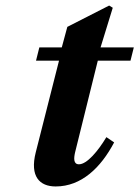

<svg xmlns="http://www.w3.org/2000/svg" viewBox="-20 -661 503 693"><path d="M109 -111C87 -24 123 12 181 12C274 12 344 -56 392 -147L364 -166C334 -116 294 -68 265 -68C245 -68 246 -89 251 -111L333 -442H451L463 -490H343L387 -633L374 -641L223 -564L203 -490H122L110 -442H193Z"/></svg>

Font: Heuristica
Style: Bold Italic
Weight: 700
Italic angle: -13°
Version: Version 1.0.1